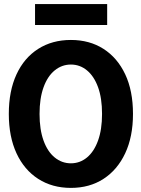

<svg xmlns="http://www.w3.org/2000/svg" viewBox="-20 -905 690 937"><path d="M326 12Q235 12 166.5 -32Q98 -76 60.5 -157Q23 -238 23 -349Q23 -461 60.5 -542Q98 -623 166.5 -666.5Q235 -710 326 -710Q417 -710 485 -666.5Q553 -623 591 -542.5Q629 -462 629 -349Q629 -238 591 -157Q553 -76 485 -32Q417 12 326 12ZM326 -108Q370 -108 404.5 -136.5Q439 -165 458.5 -219Q478 -273 478 -349Q478 -426 458.5 -479.5Q439 -533 404.5 -561.5Q370 -590 326 -590Q282 -590 247 -561.5Q212 -533 192.5 -479Q173 -425 173 -349Q173 -273 192.5 -219Q212 -165 247 -136.5Q282 -108 326 -108ZM151 -783V-885H503V-783Z"/></svg>

Font: Azeret Mono SemiBold
Style: Regular
Weight: 600
Designer: Martin Vácha
Foundry: Displaay
Version: Version 1.002